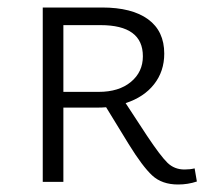

<svg xmlns="http://www.w3.org/2000/svg" viewBox="-20 -485 555 512"><path d="M499 -36 505 -1Q481 7 455 7Q412 7 386 -17Q360 -41 323 -101L263 -199Q253 -198 234 -198H149V0H94V-465H252Q332 -465 375 -433.5Q418 -402 418 -342Q418 -295 391 -260.5Q364 -226 315 -210L372 -123Q408 -69 426.5 -51Q445 -33 472 -33Q487 -33 499 -36ZM149 -240H243Q297 -240 329 -266.5Q361 -293 361 -335Q361 -418 248 -418H149Z"/></svg>

Font: EauTestSC Semilight
Style: Regular
Weight: 300
Designer: Christian Thalmann (Catharsis Fonts)
Version: Version 0.001;PS 000.001;hotconv 1.0.88;makeotf.lib2.5.64775